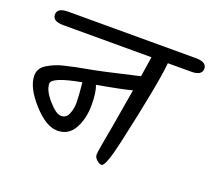

<svg xmlns="http://www.w3.org/2000/svg" viewBox="-111 -788 1020 924"><g transform="rotate(20 399.5 -326.0)"><path d="M89 -645H744Q799 -645 799 -610.5Q799 -576 744 -576H625Q615 -467 542 -140Q512 -7 492 -7Q480 -7 466.5 -19.5Q453 -32 453 -45Q453 -58 460 -97Q467 -136 479 -202Q492 -275 512 -396Q466 -383 335 -360Q349 -328 349 -260Q349 -192 321 -140.5Q293 -89 235 -89Q177 -89 109 -165Q41 -241 41 -301Q41 -338 76 -360Q116 -384 155.5 -393Q195 -402 215 -406.5Q235 -411 276 -418Q329 -427 525 -473Q528 -490 533 -524.5Q538 -559 541 -576H89Q34 -576 34 -610.5Q34 -645 89 -645ZM270 -349Q122 -322 122 -289Q122 -254 162 -208Q202 -162 228.5 -162Q255 -162 266 -189.5Q277 -217 277 -246Q277 -275 270 -349Z"/></g></svg>

Font: Kalam
Style: Regular
Weight: 400
Designer: Lipi Raval (Devanagari and Latin), Jonny Pinhorn (Latin)
Foundry: Indian Type Foundry
Version: Version 2.001;PS 1.0;hotconv 1.0.79;makeotf.lib2.5.61930; tt